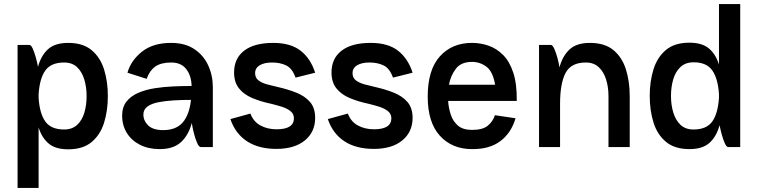

<svg xmlns="http://www.w3.org/2000/svg" viewBox="-20 -720 3709 940"><path d="M169 200H66V-500H124Q132 -500 140 -482.5Q148 -465 155 -440Q162 -415 166 -393Q181 -448 215 -479Q249 -510 314 -510Q386 -510 428.5 -474.5Q471 -439 489.5 -380Q508 -321 508 -250Q508 -178 489.5 -119Q471 -60 428.5 -24.5Q386 11 314 11Q252 11 218.5 -17Q185 -45 169 -96ZM294 -414Q230 -414 202 -375Q174 -336 169 -258V-241Q174 -164 202 -125Q230 -86 294 -86Q333 -86 357.5 -108.5Q382 -131 393 -168.5Q404 -206 404 -250Q404 -294 392.5 -331.5Q381 -369 357 -391.5Q333 -414 294 -414Z M698 -334 604 -364Q621 -424 675 -467Q729 -510 818 -510Q886 -510 931.5 -479.5Q977 -449 999.5 -399.5Q1022 -350 1022 -293V0H963Q954 0 945 -20.5Q936 -41 929 -69Q922 -97 919 -118Q903 -58 866 -24Q829 10 762 10Q707 10 665.5 -11Q624 -32 601 -69Q578 -106 578 -154Q578 -196 599.5 -223Q621 -250 657 -265.5Q693 -281 737.5 -288Q782 -295 828.5 -297Q875 -299 918 -299Q917 -349 892 -381.5Q867 -414 818 -414Q768 -414 740 -394Q712 -374 698 -334ZM682 -159Q682 -129 705.5 -106Q729 -83 779 -83Q842 -83 874.5 -120.5Q907 -158 915 -231Q872 -231 830.5 -228.5Q789 -226 755.5 -219.5Q722 -213 702 -198.5Q682 -184 682 -159Z M1333 9Q1246 9 1189 -28.5Q1132 -66 1108 -137L1206 -164Q1221 -124 1255.5 -105.5Q1290 -87 1334 -87Q1419 -87 1419 -141Q1419 -163 1401.5 -176.5Q1384 -190 1358 -198Q1332 -206 1307 -212Q1255 -223 1214 -240.5Q1173 -258 1149.5 -288Q1126 -318 1126 -365Q1126 -434 1175.5 -472Q1225 -510 1318 -510Q1403 -510 1452 -471.5Q1501 -433 1523 -364L1427 -340Q1411 -385 1381.5 -399.5Q1352 -414 1312 -414Q1274 -414 1251.5 -400.5Q1229 -387 1229 -362Q1229 -339 1245.5 -326.5Q1262 -314 1287.5 -307Q1313 -300 1340 -294Q1389 -283 1430.5 -266.5Q1472 -250 1497.5 -221Q1523 -192 1523 -143Q1523 -74 1472.5 -32.5Q1422 9 1333 9Z M1810 9Q1723 9 1666 -28.5Q1609 -66 1585 -137L1683 -164Q1698 -124 1732.5 -105.5Q1767 -87 1811 -87Q1896 -87 1896 -141Q1896 -163 1878.5 -176.5Q1861 -190 1835 -198Q1809 -206 1784 -212Q1732 -223 1691 -240.5Q1650 -258 1626.5 -288Q1603 -318 1603 -365Q1603 -434 1652.5 -472Q1702 -510 1795 -510Q1880 -510 1929 -471.5Q1978 -433 2000 -364L1904 -340Q1888 -385 1858.5 -399.5Q1829 -414 1789 -414Q1751 -414 1728.5 -400.5Q1706 -387 1706 -362Q1706 -339 1722.5 -326.5Q1739 -314 1764.5 -307Q1790 -300 1817 -294Q1866 -283 1907.5 -266.5Q1949 -250 1974.5 -221Q2000 -192 2000 -143Q2000 -74 1949.5 -32.5Q1899 9 1810 9Z M2403 -156 2504 -141Q2483 -69 2429.5 -29Q2376 11 2291 10Q2193 10 2133.5 -55.5Q2074 -121 2074 -247Q2074 -378 2133.5 -444Q2193 -510 2291 -510Q2332 -510 2371.5 -496.5Q2411 -483 2443 -451Q2475 -419 2493 -364Q2511 -309 2510 -226H2174Q2176 -193 2186.5 -160Q2197 -127 2221.5 -105.5Q2246 -84 2291 -84Q2343 -84 2368 -104.5Q2393 -125 2403 -156ZM2291 -417Q2237 -417 2211.5 -383Q2186 -349 2178 -305H2404Q2393 -370 2361.5 -393.5Q2330 -417 2291 -417Z M2619 0V-500H2677Q2685 -500 2693.5 -481.5Q2702 -463 2709 -437Q2716 -411 2719 -390Q2734 -446 2768.5 -478Q2803 -510 2868 -510Q2941 -510 2983.5 -474.5Q3026 -439 3044.5 -380Q3063 -321 3063 -250V0H2959V-250Q2959 -293 2947.5 -330.5Q2936 -368 2911.5 -391Q2887 -414 2848 -414Q2776 -414 2749 -363Q2722 -312 2722 -211V0Z M3355 -511Q3417 -511 3450.5 -483Q3484 -455 3500 -404V-700H3604V0H3545Q3537 0 3529 -17.5Q3521 -35 3514 -60Q3507 -85 3503 -107Q3488 -52 3454 -21Q3420 10 3356 10Q3283 10 3240.5 -25.5Q3198 -61 3179.5 -120Q3161 -179 3161 -250V-251Q3161 -322 3179.5 -381Q3198 -440 3240.5 -475.5Q3283 -511 3355 -511ZM3376 -415Q3336 -415 3311.5 -392Q3287 -369 3276 -331.5Q3265 -294 3265 -250Q3265 -206 3276.5 -168.5Q3288 -131 3312 -108.5Q3336 -86 3375 -86Q3439 -86 3467 -125Q3495 -164 3500 -242V-259Q3495 -336 3467 -375.5Q3439 -415 3376 -415Z"/></svg>

Font: Haskoy SemiBold
Style: Regular
Weight: 600
Designer: Ertekin Erdin
Foundry: Ertekin Erdin
Version: Version 1.500; ttfautohint (v1.8.3)